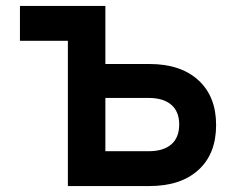

<svg xmlns="http://www.w3.org/2000/svg" viewBox="-20 -625 790 645"><path d="M208 0V-488H47V-605H334V-410H482Q587 -410 646.5 -355.5Q706 -301 706 -205Q706 -108 646.5 -54Q587 0 482 0ZM334 -117H479Q529 -117 555.5 -140Q582 -163 582 -207Q582 -250 555.5 -273Q529 -296 479 -296H334Z"/></svg>

Font: Martian Mono SemiExpanded Medium
Style: Regular
Weight: 500
Width: 6
Designer: Roman Shamin
Foundry: Evil Martians
Version: Version 1.000